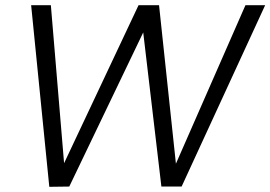

<svg xmlns="http://www.w3.org/2000/svg" viewBox="-20 -719 1042 740"><path d="M100 -699H176L227 -90L514 -699H593L658 -88L926 -699H1002L680 0H602L532 -594L247 0L170 1Z"/></svg>

Font: SVN-Poppins Light
Style: Italic
Weight: 300
Italic angle: -10°
Designer: Ninad Kale (Devanagari), Jonny Pinhorn (Latin)
Foundry: Indian Type Foundry
Version: Version 3.002 2017; ttfautohint (v1.8.3)